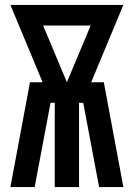

<svg xmlns="http://www.w3.org/2000/svg" viewBox="-20 -755 540 775"><path d="M22 0 101 -423H152L22 -735H478L348 -423H399L478 0H380L316 -340H299V0H201V-340H184L120 0ZM250 -423 346 -652H154Z"/></svg>

Font: Iosevka SS18 Extrabold
Style: Regular
Weight: 800
Monospace: yes
Designer: Belleve Invis
Foundry: Belleve Invis
Version: Version 25.1.1; ttfautohint (v1.8.4)